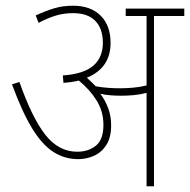

<svg xmlns="http://www.w3.org/2000/svg" viewBox="-20 -652 665 672"><path d="M369 -213Q369 -171 352.5 -145Q336 -119 309.5 -107Q283 -95 254 -95Q206 -95 166.5 -120.5Q127 -146 92 -203.5Q57 -261 22 -357L48 -365Q92 -240 138.5 -180.5Q185 -121 250 -121Q290 -121 316 -142.5Q342 -164 342 -215Q342 -262 318 -300.5Q294 -339 256 -370Q231 -364 202 -362L200 -388Q273 -393 306.5 -422Q340 -451 340 -502Q340 -552 313.5 -579Q287 -606 236 -606Q204 -606 175.5 -597.5Q147 -589 115 -572L105 -598Q140 -614 170 -623Q200 -632 236 -632Q297 -632 332 -597.5Q367 -563 367 -502Q367 -414 284 -380Q292 -373 300 -365Q308 -357 315 -350Q337 -346 359 -344.5Q381 -343 399 -343Q420 -343 444.5 -345Q469 -347 493 -353V-596H420V-622H625V-596H519V0H493V-327Q471 -321 448 -319Q425 -317 404 -317Q385 -317 366 -318.5Q347 -320 331 -324Q349 -300 359 -272.5Q369 -245 369 -213Z"/></svg>

Font: Noto Sans Devanagari UI SemiCondensed Thin
Style: Regular
Weight: 100
Width: 4
Designer: Jelle Bosma - Monotype Design Team
Foundry: Monotype Imaging Inc.
Version: Version 2.004